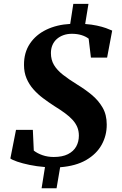

<svg xmlns="http://www.w3.org/2000/svg" viewBox="-20 -878 647 1020"><path d="M201 122 219 9.5Q175 6 136.8 -2Q98.5 -10 71.8 -19.2Q45 -28.5 35 -36L65 -188H154.5L159.5 -78Q178.5 -63 206 -53.5Q233.5 -44 265.5 -44Q311.5 -44 341 -59Q370.5 -74 384.8 -99.5Q399 -125 399 -157.5Q399 -182.5 390.5 -202.8Q382 -223 365.8 -241Q349.5 -259 325 -277Q300.5 -295 268 -315Q238 -334.5 209.2 -356Q180.5 -377.5 157.5 -403.5Q134.5 -429.5 121 -461.5Q107.5 -493.5 107.5 -533Q107 -598.5 138.8 -646Q170.5 -693.5 226 -720.2Q281.5 -747 353 -751L369.5 -857.5H450L432.5 -750.5Q467 -748 494.8 -742Q522.5 -736 542.8 -728.8Q563 -721.5 576 -715.5L549 -572H463L451 -672.5Q435.5 -684.5 412.8 -691.5Q390 -698.5 362 -698.5Q337 -698.5 316.5 -691Q296 -683.5 281.2 -670.2Q266.5 -657 258.5 -638.2Q250.5 -619.5 250.5 -596Q250.5 -560 266.8 -532.8Q283 -505.5 314.5 -480.8Q346 -456 391.5 -428Q432.5 -403 467.8 -373.8Q503 -344.5 525 -306.5Q547 -268.5 547 -217Q547.5 -158.5 520.2 -109.2Q493 -60 438 -28Q383 4 299.5 10.5L280.5 122Z"/></svg>

Font: Merriweather 36pt ExtraBold
Style: Italic
Weight: 800
Italic angle: -7.8°
Version: Version 2.101